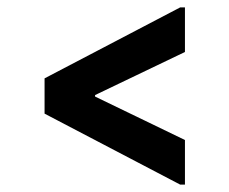

<svg xmlns="http://www.w3.org/2000/svg" viewBox="-20 -583 617 517"><path d="M100 -372 465 -563H478V-443L236 -327V-323L478 -206V-86H465L100 -277Z"/></svg>

Font: Lopes Sans
Style: Bold
Weight: 700
Designer: Gabriel Lam, Diego Maldonado
Foundry: TypeRant, Foresti Design
Version: Version 4.000